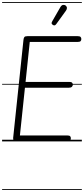

<svg xmlns="http://www.w3.org/2000/svg" viewBox="-25 -1349 801 1832"><path d="M132 0Q114 0 106.5 -8.8Q99 -17.5 100.5 -33L199 -969Q201 -986.5 207.5 -995.2Q214 -1004 237 -1004H716.5Q737 -1004 744 -996.2Q751 -988.5 751 -976.5Q751 -964 744 -956.5Q737 -949 716.5 -949H259L219 -567.5H635Q655.5 -567.5 662.8 -560Q670 -552.5 670 -541Q670 -529.5 661 -520.8Q652 -512 632 -512H213L165 -56.5H617Q637.5 -56.5 644.2 -49.2Q651 -42 651 -30Q651 -17 644 -8.5Q637 0 617 0ZM132 0Q114 0 106.5 -8.8Q99 -17.5 100.5 -33L199 -969Q201 -986.5 207.5 -995.2Q214 -1004 237 -1004H716.5Q737 -1004 744 -996.2Q751 -988.5 751 -976.5Q751 -964 744 -956.5Q737 -949 716.5 -949H259L219 -567.5H635Q655.5 -567.5 662.8 -560Q670 -552.5 670 -541Q670 -529.5 661 -520.8Q652 -512 632 -512H213L165 -56.5H617Q637.5 -56.5 644.2 -49.2Q651 -42 651 -30Q651 -17 644 -8.5Q637 0 617 0ZM480.5 -1110.5Q472.5 -1115.5 468.5 -1123Q464.5 -1130.5 473.5 -1146L550.5 -1280Q563 -1301.5 578.2 -1302.2Q593.5 -1303 602.5 -1295.5Q614 -1285 613.5 -1272.2Q613 -1259.5 604.5 -1247.5L512 -1119.5Q503 -1107 495.2 -1106.8Q487.5 -1106.5 480.5 -1110.5ZM-5 455H756V463H-5ZM-5 -16H756V0H-5ZM-5 -549H756V-541H-5ZM-5 -1329H756V-1321H-5Z"/></svg>

Font: Edu SA Dotted Guide
Style: Regular
Weight: 400
Designer: Tina and Corey Anderson, Eben Sorkin, Mirko Velimirovic
Foundry: Google for Education
Version: Version 2.000